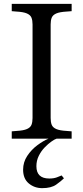

<svg xmlns="http://www.w3.org/2000/svg" viewBox="-20 -720 432 997"><path d="M41 0V-38L65 -40Q102 -42 120 -50Q138 -58 143.5 -72Q149 -86 149 -107V-593Q149 -614 143.5 -628Q138 -642 120 -650Q102 -658 65 -660L41 -662V-700H352V-662L327 -660Q290 -658 272 -650Q254 -642 248.5 -628Q243 -614 243 -593V-107Q243 -86 248.5 -72Q254 -58 272 -50Q290 -42 327 -40L352 -38V0ZM199 257Q159 257 129.5 232.5Q100 208 100 161Q100 122 121.5 89.5Q143 57 174 34Q205 11 232 0H274Q264 3 247 15Q230 27 212 45.5Q194 64 181.5 89Q169 114 169 143Q169 207 236 207Q259 207 275 201Q291 195 300 191L312 206Q298 220 272 238.5Q246 257 199 257Z"/></svg>

Font: Hedvig Letters Serif 14pt
Style: Regular
Weight: 400
Designer: Alexander Örn & Tor Weibull
Foundry: Kanon Foundry
Version: Version 1.000; ttfautohint (v1.8.4.7-5d5b)